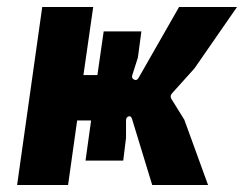

<svg xmlns="http://www.w3.org/2000/svg" viewBox="-20 -530 699 550"><path d="M29 0 101 -510H247L219 -315H259L277 -440H385L375 -365L359 -315Q356 -306 364 -302Q372 -298 377 -307L493 -510H659L537 -334L474 -264Q465 -255 472 -245L508 -187L576 0H416L358 -190Q355 -199 348 -196.5Q341 -194 341 -185V-135L333 -70H225L241 -185H201L175 0Z"/></svg>

Font: Finlandica
Style: Bold Italic
Weight: 700
Italic angle: -8°
Designer: Niklas Ekholm, Juho Hiilivirta, Jaakko Suomalainen
Foundry: Helsinki Type Studio
Version: Version 1.064; ttfautohint (v1.8.4.7-5d5b)